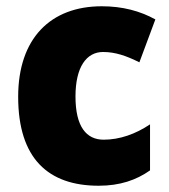

<svg xmlns="http://www.w3.org/2000/svg" viewBox="-20 -583 540 613"><path d="M295 10C363 10 415 -8 459 -39V-186C413 -155 362 -137 311 -137C256 -137 221 -178 221 -275C221 -369 256 -417 309 -417C348 -417 383 -405 425 -384L476 -521C427 -548 371 -563 305 -563C141 -563 38 -460 38 -274C38 -77 134 10 295 10Z"/></svg>

Font: Noto Sans Arabic SemCond Blk
Style: Regular
Weight: 900
Width: 4
Designer: Monotype Design Team, Nadine Chahine, Nizar Qandah and Khaled Hosny
Foundry: Monotype Imaging Inc.
Version: Version 2.012